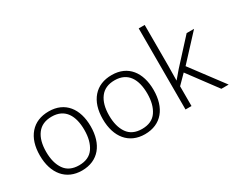

<svg xmlns="http://www.w3.org/2000/svg" viewBox="-108 -1154 1889 1558"><g transform="rotate(-30 837.0 -375.0)"><path d="M533.2 -267.1C533.2 -431.2 450.2 -542 297.9 -542C222.7 -542 163.6 -517.6 121.1 -469.2C78.6 -420.4 57.1 -353 57.1 -267.1C57.1 -98.6 146 9.8 293.9 9.8C448.2 9.8 533.2 -100.1 533.2 -267.1ZM116.2 -267.1C116.2 -337.9 131.3 -393.1 161.6 -433.1C191.9 -473.1 236.8 -493.2 296.9 -493.2C422.9 -493.2 474.1 -398.9 474.1 -267.1C474.1 -199.2 460 -144 431.2 -102.1C402.3 -60.1 356.9 -39.1 294.9 -39.1C233.9 -39.1 188.5 -60.1 159.7 -101.6C130.9 -143.1 116.2 -198.2 116.2 -267.1Z M1123 -267.1C1123 -431.2 1040 -542 887.7 -542C812.5 -542 753.4 -517.6 710.9 -469.2C668.5 -420.4 647 -353 647 -267.1C647 -98.6 735.8 9.8 883.8 9.8C1038.1 9.8 1123 -100.1 1123 -267.1ZM706.1 -267.1C706.1 -337.9 721.2 -393.1 751.5 -433.1C781.7 -473.1 826.7 -493.2 886.7 -493.2C1012.7 -493.2 1064 -398.9 1064 -267.1C1064 -199.2 1049.8 -144 1021 -102.1C992.2 -60.1 946.8 -39.1 884.8 -39.1C823.7 -39.1 778.3 -60.1 749.5 -101.6C720.7 -143.1 706.1 -198.2 706.1 -267.1Z M1323.7 -759.8H1267.6V0H1323.7V-185.1L1404.8 -267.1L1603.5 0H1671.9L1443.8 -304.2L1654.8 -532.2H1585.4L1383.8 -312C1363.8 -289.1 1339.8 -259.8 1322.8 -240.2H1321.8C1321.8 -283.7 1323.7 -331.1 1323.7 -374Z"/></g></svg>

Font: Noto Reveo Sans
Style: Regular
Weight: 300
Designer: Monotype Design Team
Foundry: Monotype Imaging Inc.
Version: Version 2.007